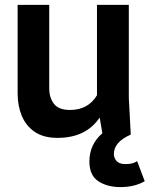

<svg xmlns="http://www.w3.org/2000/svg" viewBox="-20 -550 611 784"><path d="M472 214Q418 214 381.5 190Q345 166 345 109Q345 40 398 -6L387 -70Q331 13 215 13Q158 13 122 -11.5Q86 -36 69 -77Q52 -118 52 -168V-530H181V-188Q181 -152 200 -126.5Q219 -101 266 -101Q340 -101 376 -161V-530H506V-150L514 0H513Q445 30 445 79Q445 95 456 107.5Q467 120 492 120Q524 120 540 108L571 190Q529 214 472 214Z"/></svg>

Font: Tanohe Sans SemiBold
Style: Regular
Weight: 600
Designer: Village Type and Design LLC & Cristiano Sobral
Foundry: Cooper Hewitt Smithsonian Design Museum
Version: Version 1.00;September 29, 2021;FontCreator 13.0.0.2655 64-b